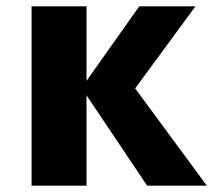

<svg xmlns="http://www.w3.org/2000/svg" viewBox="-20 -588 680 608"><path d="M446 0 254 -286V0H80V-568H254V-332L421 -568H599L408 -308L635 0Z"/></svg>

Font: Martel Sans Black
Style: Regular
Weight: 900
Designer: Dan Reynolds and Mathieu Réguer
Foundry: Dan Reynolds and Mathieu Réguer
Version: Version 1.002; ttfautohint (v1.1) -l 5 -r 5 -G 72 -x 0 -D la